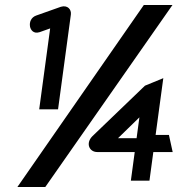

<svg xmlns="http://www.w3.org/2000/svg" viewBox="-20 -672 713 764"><path d="M652.2 -135H599.2L629.8 -361L556.8 -331L347.6 -130C319.8 -102 335.1 -67 367.1 -67H516.1L500.7 47H574.7L590.1 -67H667.1ZM523.5 -122H449.5L534.7 -205ZM211 -237 262 -614C264.7 -634 249.3 -653 222.2 -645L123.5 -610C104.5 -603 96.1 -585 99.5 -566C101.9 -554 112.5 -536 137.6 -544L179.6 -559L136 -237ZM666.2 -652H552.2L49.3 72H160.3Z"/></svg>

Font: Charger
Style: ExBdIt
Weight: 400
Designer: Jasper
Foundry: Cannot Into Space Fonts
Version: Version 0.99